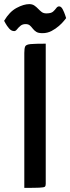

<svg xmlns="http://www.w3.org/2000/svg" viewBox="-84 -912 341 932"><path d="M34 0V-655Q34 -678 38.5 -687Q43 -696 65 -698Q87 -700 138 -700V-19Q138 -9 133.5 -5.5Q129 -2 107.5 -1Q86 0 34 0ZM122 -751Q102 -751 92 -757.5Q82 -764 75.5 -772.5Q69 -781 61.5 -788Q54 -795 40 -795Q25 -795 15 -786.5Q5 -778 -1.5 -769.5Q-8 -761 -15 -761Q-29 -761 -40 -774Q-51 -787 -57.5 -799Q-64 -811 -64 -811Q-38 -855 -3.5 -873.5Q31 -892 58 -892Q73 -892 83 -885Q93 -878 101 -869.5Q109 -861 118 -854Q127 -847 141 -847Q164 -847 173.5 -855.5Q183 -864 189 -872.5Q195 -881 203 -881Q213 -881 220.5 -866.5Q228 -852 232.5 -838Q237 -824 237 -824Q236 -823 227 -811.5Q218 -800 202 -786Q186 -772 166 -761.5Q146 -751 122 -751Z"/></svg>

Font: Yanone Kaffeesatz SemiBold
Style: Regular
Weight: 600
Designer: Yanone (Cyrillic: Daniel Pouzeot, Huerta Tipografica, and Cyreal)
Foundry: Yanone
Version: Version 2.003